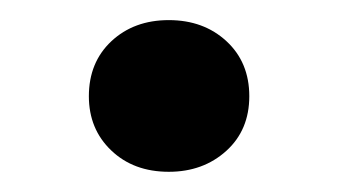

<svg xmlns="http://www.w3.org/2000/svg" viewBox="-20 -436 341 191"><path d="M68.4 -340.3Q68.4 -374 90.8 -395Q113.3 -416 147.9 -416Q182.6 -416 205.3 -395Q228 -374 228 -340.3Q228 -306.6 205.1 -285.9Q182.1 -265.1 147.9 -265.1Q112.8 -265.1 90.6 -286.4Q68.4 -307.6 68.4 -340.3Z"/></svg>

Font: SteelSelectRoboto
Style: Roboto-Bold
Weight: 700
Designer: Google
Version: Version 2.137; 2017